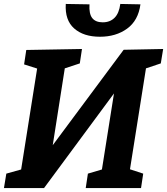

<svg xmlns="http://www.w3.org/2000/svg" viewBox="-25 -952 846 972"><path d="M801 -704 789 -631 714 -606 633 -95 700 -73 689 0H409L420 -73L491 -94L552 -479L198 0H-5L7 -73L82 -94L163 -605L97 -626L108 -699L390 -704L379 -631L303 -606L242 -217L601 -700ZM308 -932 428 -930Q425 -882 442 -860.5Q459 -839 495 -839Q532 -839 555 -862Q578 -885 584 -932L686 -930Q675 -848 618.5 -807Q562 -766 481 -766Q398 -766 350.5 -808Q303 -850 308 -932Z"/></svg>

Font: Bitter Pro
Style: Bold Italic
Weight: 700
Italic angle: -9°
Designer: Sol Matas, and Bitter project Authors
Foundry: Sol Matas
Version: Version 1.010